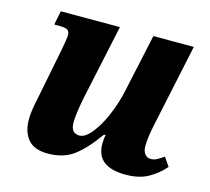

<svg xmlns="http://www.w3.org/2000/svg" viewBox="-84 -635 812 743"><g transform="rotate(15 322.0 -263.0)"><path d="M360 -82Q360 -105 364 -118H357Q310 -52 268.5 -21.5Q227 9 165 9Q110 9 85.5 -21Q61 -51 61 -99Q61 -129 69 -167Q77 -205 78 -212L113 -389Q123 -441 123 -453Q123 -469 114 -474.5Q105 -480 82 -480H61L72 -536H309L245 -237Q231 -167 231 -133Q231 -90 266 -90Q288 -90 313.5 -121Q339 -152 360 -201Q381 -250 392 -300L443 -536H605L535 -206Q523 -151 523 -116Q523 -97 532 -85.5Q541 -74 555 -74Q568 -74 579 -79.5Q590 -85 607 -97L631 -62Q602 -29 566 -9.5Q530 10 477 10Q360 10 360 -82Z"/></g></svg>

Font: Noto Serif NarrowExtraBold
Style: Italic
Weight: 800
Width: 4
Italic angle: -12°
Designer: Monotype Design Team
Foundry: Monotype Imaging Inc.
Version: Version 1.001